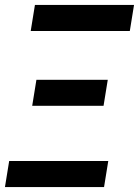

<svg xmlns="http://www.w3.org/2000/svg" viewBox="-26 -755 561 775"><path d="M98 -630 115 -735H515L498 -630ZM392 -328H104L121 -433H409ZM-6 0 11 -105H411L394 0Z"/></svg>

Font: Iosevka Term Curly Extrabold
Style: Italic
Weight: 800
Italic angle: -9°
Designer: Belleve Invis
Foundry: Belleve Invis
Version: Version 32.3.0